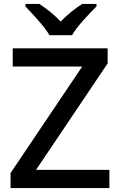

<svg xmlns="http://www.w3.org/2000/svg" viewBox="-20 -961 614 981"><path d="M233 -781H348C373 -826 436 -891 473 -928V-941H400C365 -919 325 -887 290 -851C256 -887 216 -918 181 -941H110V-928C146 -890 207 -826 233 -781ZM539 0V-93H164L530 -637V-714H45V-621H400L34 -77V0Z"/></svg>

Font: Noto Sans Bamum Medium
Style: Regular
Weight: 500
Designer: Monotype Design Team
Foundry: Monotype Imaging Inc.
Version: Version 2.002